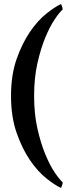

<svg xmlns="http://www.w3.org/2000/svg" viewBox="-20 -766 330 923"><path d="M144 -305Q144 -218 160 -147.5Q176 -77 198 -24Q220 29 243 63Q266 97 281 110Q282 112 279 123.5Q276 135 272 137Q244 124 203 91.5Q162 59 124.5 4.5Q87 -50 60 -127Q33 -204 33 -305Q33 -406 60 -482.5Q87 -559 124.5 -613.5Q162 -668 203 -700.5Q244 -733 272 -746Q276 -744 279 -733Q282 -722 281 -720Q266 -707 243 -673Q220 -639 198 -586Q176 -533 160 -462.5Q144 -392 144 -305Z"/></svg>

Font: Vermiglione
Style: Bold
Weight: 700
Version: Version 1.000